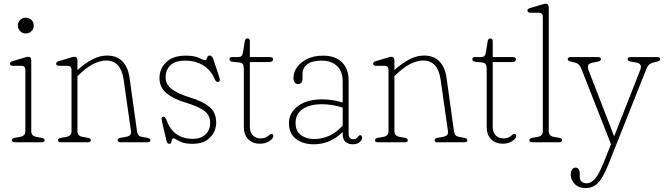

<svg xmlns="http://www.w3.org/2000/svg" viewBox="-20 -744 3472 1004"><path d="M114.5 -569Q97.5 -569 85.5 -581Q73.5 -593 73.5 -610.5Q73.5 -627.5 85.5 -639.5Q97.5 -651.5 114.5 -651.5Q132.5 -651.5 144.5 -639.5Q156.5 -627.5 156.5 -610.5Q156.5 -593 144.5 -581Q132.5 -569 114.5 -569ZM143.5 -428V-57Q143.5 -33 171 -28L197 -23.5Q213.5 -20.5 213.5 -10.5Q213.5 0 198 0H57.5Q42 0 42 -10.5Q42 -20.5 58.5 -23.5L84.5 -28Q112.5 -33 112.5 -57V-377.5Q112.5 -400 92.5 -400H47.5Q32 -400 32 -411Q32 -420.5 47 -424.5L98.5 -440Q107.5 -442.5 114.5 -444.8Q121.5 -447 126 -447Q143.5 -447 143.5 -428Z M385 -428V-377.5Q424 -413 462.8 -433.2Q501.5 -453.5 539.5 -453.5Q591 -453.5 620.5 -422.8Q650 -392 657.5 -337L696.5 -57Q698 -45 704 -37.8Q710 -30.5 724 -28L749.5 -23.5Q766.5 -20.5 766.5 -10.5Q766.5 0 750.5 0H610.5Q595 0 595 -10.5Q595 -20.5 611.5 -23.5L637.5 -28Q668.5 -33.5 665 -57L626.5 -328Q612 -427.5 535.5 -427.5Q505.5 -427.5 471 -411Q436.5 -394.5 395 -355.5L385 -346.5V-57Q385 -33 412.5 -28L438.5 -23.5Q455 -20.5 455 -10.5Q455 0 439.5 0H299Q283.5 0 283.5 -10.5Q283.5 -20.5 300 -23.5L326 -28Q354 -33 354 -57V-377.5Q354 -400 334 -400H289Q273.5 -400 273.5 -411Q273.5 -420.5 288.5 -424.5L340 -440Q349 -442.5 356 -444.8Q363 -447 367.5 -447Q385 -447 385 -428Z M989.5 -18Q1030 -18 1054.5 -41Q1079 -64 1079 -100.5Q1079 -142.5 1047.2 -165.2Q1015.5 -188 955 -206Q892 -224.5 853 -254.5Q814 -284.5 814 -337Q814 -384.5 849 -418.8Q884 -453 951.5 -453Q997 -453 1020.2 -441.2Q1043.5 -429.5 1054 -429.5Q1058.5 -429.5 1060.5 -435.5Q1062.5 -441.5 1065.2 -447.5Q1068 -453.5 1076 -453.5Q1088.5 -453.5 1095 -436L1127 -339.5Q1134 -319 1123 -316Q1110.5 -312.5 1103.5 -329Q1080.5 -381 1040 -404Q999.5 -427 951 -427Q895 -427 870.5 -402.2Q846 -377.5 846 -341Q846 -301 880.5 -276.5Q915 -252 974.5 -234Q1038 -215 1074.2 -186Q1110.5 -157 1110.5 -103.5Q1110.5 -58 1078.5 -25Q1046.5 8 987.5 8Q954 8 933.5 0.8Q913 -6.5 902.5 -13.8Q892 -21 887.5 -21Q881.5 -21 879.5 -13.8Q877.5 -6.5 875.5 0.8Q873.5 8 866 8Q854 8 851 -6L828.5 -102Q825.5 -116 825 -123.5Q824.5 -131 830.5 -133Q843 -137.5 852 -113.5Q886.5 -18 989.5 -18Z M1230 -417.5 1195 -421Q1186.5 -422 1183.2 -426.2Q1180 -430.5 1180 -435Q1180 -445.5 1192.5 -445.5H1223.5Q1235.5 -445.5 1241.8 -450Q1248 -454.5 1250 -467L1260 -528Q1262.5 -543 1274.5 -543Q1286.5 -543 1286.5 -528V-445.5H1391.5Q1408 -445.5 1408 -434Q1408 -419.5 1384.5 -419.5H1286.5V-82Q1286.5 -53 1301.5 -36.8Q1316.5 -20.5 1341.5 -20.5Q1360.5 -20.5 1371.2 -26.2Q1382 -32 1388 -38Q1394 -44 1399 -44Q1404 -44 1407.2 -40Q1410.5 -36 1408.5 -29Q1406.5 -17.5 1386.8 -5Q1367 7.5 1338.5 7.5Q1302.5 7.5 1278.8 -15.2Q1255 -38 1255 -82V-385.5Q1255 -399.5 1249.8 -407.8Q1244.5 -416 1230 -417.5Z M1491 -100Q1491 -154 1538 -189.2Q1585 -224.5 1665 -224.5Q1691.5 -224.5 1720 -220Q1748.5 -215.5 1772 -208V-318.5Q1772 -371.5 1742.2 -399.2Q1712.5 -427 1661 -427Q1611 -427 1586.5 -407.5Q1562 -388 1562 -359.5V-331.5Q1562 -304.5 1538 -304.5Q1527 -304.5 1520.8 -313.2Q1514.5 -322 1514.5 -335Q1514.5 -366 1533.5 -392.8Q1552.5 -419.5 1587 -436.2Q1621.5 -453 1669.5 -453Q1733 -453 1768 -418.5Q1803 -384 1803 -324.5V-46Q1803 -16 1828 -16Q1842.5 -16 1850.5 -27.5Q1853.5 -31 1856.5 -34Q1859.5 -37 1863.5 -37Q1873.5 -37 1873.5 -25Q1873.5 -11 1860 -0.2Q1846.5 10.5 1825.5 10.5Q1800.5 10.5 1786.2 -2.8Q1772 -16 1772 -43V-54Q1741.5 -23 1703 -6.2Q1664.5 10.5 1621.5 10.5Q1563.5 10.5 1527.2 -17.8Q1491 -46 1491 -100ZM1525.5 -102Q1525.5 -58.5 1553.5 -37.8Q1581.5 -17 1623 -17Q1708.5 -17 1772 -87.5V-181.5Q1748 -189 1720.8 -194Q1693.5 -199 1663.5 -199Q1600 -199 1562.8 -173.8Q1525.5 -148.5 1525.5 -102Z M2042.5 -428V-377.5Q2081.5 -413 2120.2 -433.2Q2159 -453.5 2197 -453.5Q2248.5 -453.5 2278 -422.8Q2307.5 -392 2315 -337L2354 -57Q2355.5 -45 2361.5 -37.8Q2367.5 -30.5 2381.5 -28L2407 -23.5Q2424 -20.5 2424 -10.5Q2424 0 2408 0H2268Q2252.5 0 2252.5 -10.5Q2252.5 -20.5 2269 -23.5L2295 -28Q2326 -33.5 2322.5 -57L2284 -328Q2269.5 -427.5 2193 -427.5Q2163 -427.5 2128.5 -411Q2094 -394.5 2052.5 -355.5L2042.5 -346.5V-57Q2042.5 -33 2070 -28L2096 -23.5Q2112.5 -20.5 2112.5 -10.5Q2112.5 0 2097 0H1956.5Q1941 0 1941 -10.5Q1941 -20.5 1957.5 -23.5L1983.5 -28Q2011.5 -33 2011.5 -57V-377.5Q2011.5 -400 1991.5 -400H1946.5Q1931 -400 1931 -411Q1931 -420.5 1946 -424.5L1997.5 -440Q2006.5 -442.5 2013.5 -444.8Q2020.5 -447 2025 -447Q2042.5 -447 2042.5 -428Z M2500 -417.5 2465 -421Q2456.5 -422 2453.2 -426.2Q2450 -430.5 2450 -435Q2450 -445.5 2462.5 -445.5H2493.5Q2505.5 -445.5 2511.8 -450Q2518 -454.5 2520 -467L2530 -528Q2532.5 -543 2544.5 -543Q2556.5 -543 2556.5 -528V-445.5H2661.5Q2678 -445.5 2678 -434Q2678 -419.5 2654.5 -419.5H2556.5V-82Q2556.5 -53 2571.5 -36.8Q2586.5 -20.5 2611.5 -20.5Q2630.5 -20.5 2641.2 -26.2Q2652 -32 2658 -38Q2664 -44 2669 -44Q2674 -44 2677.2 -40Q2680.5 -36 2678.5 -29Q2676.5 -17.5 2656.8 -5Q2637 7.5 2608.5 7.5Q2572.5 7.5 2548.8 -15.2Q2525 -38 2525 -82V-385.5Q2525 -399.5 2519.8 -407.8Q2514.5 -416 2500 -417.5Z M2849.5 -705.5V-57Q2849.5 -33 2877.5 -28L2903 -23.5Q2919.5 -20.5 2919.5 -10.5Q2919.5 0 2904 0H2763.5Q2748 0 2748 -10.5Q2748 -20.5 2764.5 -23.5L2791 -28Q2818.5 -33 2818.5 -57V-655Q2818.5 -677.5 2798.5 -677.5H2753.5Q2738 -677.5 2738 -689Q2738 -698 2753.5 -702.5L2805 -717.5Q2813.5 -720 2820.5 -722.2Q2827.5 -724.5 2832 -724.5Q2849.5 -724.5 2849.5 -705.5Z M3138 102.5 3175 10.5 3021.5 -381Q3013 -402.5 3002.2 -409.8Q2991.5 -417 2966.5 -421.5Q2949 -425 2949 -434.5Q2949 -445.5 2965 -445.5H3107Q3122.5 -445.5 3122.5 -434.5Q3122.5 -425 3105 -421.5L3082 -417Q3059.5 -412.5 3055.5 -402.8Q3051.5 -393 3059.5 -372L3191.5 -31L3328 -378.5Q3340.5 -411 3307.5 -417L3280 -421.5Q3262 -424.5 3262 -434.5Q3262 -445.5 3278.5 -445.5H3416.5Q3432 -445.5 3432 -434.5Q3432 -431 3428.8 -427.5Q3425.5 -424 3415.5 -422Q3388.5 -416.5 3378 -409Q3367.5 -401.5 3360 -383.5L3161.5 115.5Q3132 189 3105.5 214.2Q3079 239.5 3043.5 239.5Q3005 239.5 2984.8 217.5Q2964.5 195.5 2964.5 169Q2964.5 152.5 2971.2 142.5Q2978 132.5 2988.5 132.5Q3011.5 132.5 3011.5 164V177.5Q3011.5 198 3021.8 206.2Q3032 214.5 3046.5 214.5Q3072 214.5 3092.5 189.8Q3113 165 3138 102.5Z"/></svg>

Font: Fraunces 72pt S100 Thin
Style: Regular
Weight: 100
Version: Version 1.000; ttfautohint (v1.8.3)